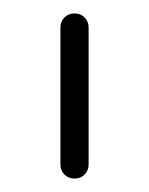

<svg xmlns="http://www.w3.org/2000/svg" viewBox="-20 -729 222 286"><path d="M91 -463Q82 -463 76 -469Q70 -475 70 -484V-688Q70 -697 76 -703Q82 -709 91 -709Q100 -709 106 -703Q112 -697 112 -688V-484Q112 -475 106 -469Q100 -463 91 -463Z"/></svg>

Font: Jura Light Light
Style: Regular
Weight: 300
Version: Version 5.106